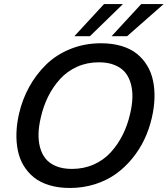

<svg xmlns="http://www.w3.org/2000/svg" viewBox="-20 -911 821 940"><path d="M344.2 -733.9 489.3 -891.1H582L420.4 -733.9ZM526.4 -733.9 671.4 -891.1H781.2L602.5 -733.9ZM321.8 9.3Q266.6 9.3 221.9 -4.2Q177.2 -17.6 146.7 -42Q116.2 -66.4 95.9 -99.9Q75.7 -133.3 67.4 -174.1Q59.1 -214.8 60.5 -260.3Q62 -305.7 73.2 -354.5Q89.4 -424.3 123 -485.6Q156.7 -546.9 206.3 -595.2Q255.9 -643.6 325.2 -671.4Q394.5 -699.2 474.6 -699.2Q529.8 -699.2 574.7 -685.8Q619.6 -672.4 649.9 -647.9Q680.2 -623.5 700.4 -590.1Q720.7 -556.6 729.2 -515.9Q737.8 -475.1 736.3 -429.7Q734.9 -384.3 723.6 -335.4Q710.9 -279.8 687.3 -229.5Q663.6 -179.2 627.7 -135.3Q591.8 -91.3 547.1 -59.3Q502.4 -27.3 444.6 -9Q386.7 9.3 321.8 9.3ZM332 -84Q390.1 -84 439 -105.7Q487.8 -127.4 522.5 -165.5Q557.1 -203.6 580.8 -251Q604.5 -298.3 617.2 -354.5Q627 -395.5 628.2 -431.9Q629.4 -468.3 620.6 -500.7Q611.8 -533.2 593 -556.2Q574.2 -579.1 541.5 -592.5Q508.8 -606 463.9 -606Q406.2 -606 357.7 -584.2Q309.1 -562.5 274.4 -524.4Q239.7 -486.3 216.1 -439Q192.4 -391.6 179.7 -335.4Q169.9 -294.4 168.7 -258.1Q167.5 -221.7 176 -189.5Q184.6 -157.2 203.4 -134Q222.2 -110.8 254.9 -97.4Q287.6 -84 332 -84Z"/></svg>

Font: HK Grotesk SmBold Legacy Italic
Style: Regular
Weight: 600
Italic angle: -13°
Designer: Alfredo Marco Pradil
Foundry: Hanken Design Co.
Version: Version 2.022;PS 002.022;hotconv 1.0.88;makeotf.lib2.5.64775